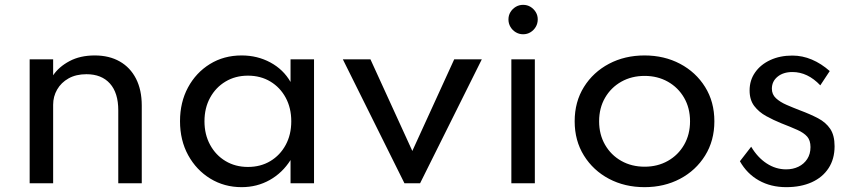

<svg xmlns="http://www.w3.org/2000/svg" viewBox="-20 -757 3529 793"><path d="M102.5 0V-512H199.5V-446Q223 -481 267 -504.5Q311 -528 371.5 -528Q431 -528 474.5 -503.2Q518 -478.5 541.8 -432Q565.5 -385.5 565.5 -321V0H468.5V-301.5Q468.5 -373.5 434 -412Q399.5 -450.5 337 -450.5Q294 -450.5 263.2 -433.2Q232.5 -416 216 -387.2Q199.5 -358.5 199.5 -324.5V0Z M978 16Q906.5 16 848.8 -19.2Q791 -54.5 757.2 -116Q723.5 -177.5 723.5 -256.5Q723.5 -334.5 756.5 -395.8Q789.5 -457 847 -492.5Q904.5 -528 978 -528Q1043 -528 1096.8 -499Q1150.5 -470 1180 -418.5V-512H1277V0H1180V-96Q1146.5 -43 1094 -13.5Q1041.5 16 978 16ZM1004 -67.5Q1056.5 -67.5 1096.8 -91.8Q1137 -116 1160 -158.5Q1183 -201 1183 -256Q1183 -311 1160 -353.5Q1137 -396 1096.8 -420.2Q1056.5 -444.5 1004 -444.5Q952 -444.5 911.5 -420.2Q871 -396 847.8 -353.5Q824.5 -311 824.5 -256Q824.5 -201.5 847.8 -158.8Q871 -116 911.5 -91.8Q952 -67.5 1004 -67.5Z M1650.5 0 1396 -512H1510L1683 -133.5L1856 -512H1970L1715 0Z M2092 0V-512H2189V0ZM2140.5 -615.5Q2124 -615.5 2110.2 -623.8Q2096.5 -632 2088.2 -646Q2080 -660 2080 -676.5Q2080 -693.5 2088.2 -707Q2096.5 -720.5 2110.2 -728.8Q2124 -737 2140.5 -737Q2157.5 -737 2171 -728.8Q2184.5 -720.5 2192.8 -707Q2201 -693.5 2201 -677Q2201 -660 2192.8 -646Q2184.5 -632 2171 -623.8Q2157.5 -615.5 2140.5 -615.5Z M2642 16Q2560.5 16 2495.2 -18.5Q2430 -53 2391.8 -114.5Q2353.5 -176 2353.5 -256Q2353.5 -336.5 2391.8 -397.8Q2430 -459 2495.2 -493.5Q2560.5 -528 2642 -528Q2723.5 -528 2788.8 -493.5Q2854 -459 2892.2 -397.8Q2930.5 -336.5 2930.5 -256Q2930.5 -176 2892.2 -114.5Q2854 -53 2788.8 -18.5Q2723.5 16 2642 16ZM2642.5 -68.5Q2696 -68.5 2738.5 -92.5Q2781 -116.5 2805.5 -159Q2830 -201.5 2830 -256Q2830 -311 2805.5 -353.2Q2781 -395.5 2738.5 -419.5Q2696 -443.5 2642.5 -443.5Q2588.5 -443.5 2546 -419.5Q2503.5 -395.5 2479 -353.2Q2454.5 -311 2454.5 -256Q2454.5 -201.5 2479 -159Q2503.5 -116.5 2546 -92.5Q2588.5 -68.5 2642.5 -68.5Z M3227.5 16Q3163.5 16 3114.2 -11.8Q3065 -39.5 3036 -91L3082.5 -151Q3109 -106.5 3146.5 -82Q3184 -57.5 3227 -57.5Q3255 -57.5 3277.8 -68.5Q3300.5 -79.5 3314 -100.2Q3327.5 -121 3327.5 -149.5Q3327.5 -177 3313.8 -192.8Q3300 -208.5 3273.2 -220.5Q3246.5 -232.5 3206.5 -248Q3174.5 -261 3144.5 -277.5Q3114.5 -294 3095.2 -319.2Q3076 -344.5 3076 -383.5Q3076 -425.5 3098.8 -458Q3121.5 -490.5 3161.5 -509Q3201.5 -527.5 3252.5 -527.5Q3294 -527.5 3333 -511Q3372 -494.5 3407 -463.5L3368 -404.5Q3316 -459.5 3253 -459.5Q3215 -459.5 3191.5 -440.2Q3168 -421 3168 -390.5Q3168 -367 3185 -351.2Q3202 -335.5 3228.5 -324Q3255 -312.5 3283.5 -301.5Q3326.5 -285.5 3358.8 -268.5Q3391 -251.5 3409 -224.8Q3427 -198 3427 -153Q3427 -100.5 3402.2 -62.5Q3377.5 -24.5 3332.5 -4.2Q3287.5 16 3227.5 16Z"/></svg>

Font: Spartan Thin Medium
Style: Regular
Weight: 500
Version: Version 1.004